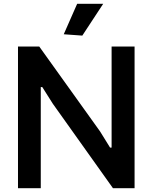

<svg xmlns="http://www.w3.org/2000/svg" viewBox="-20 -983 796 1003"><path d="M313 -804 383 -963H519L410 -797ZM74 -740H185L503 -296L555 -212H563V-740H683V0H570L256 -441L201 -528H193V0H74Z"/></svg>

Font: Encode Sans Narrow
Style: SemiBold
Weight: 600
Designer: Pablo Impallari, Andres Torresi
Foundry: Pablo Impallari, Andres Torresi
Version: Version 1.000; ttfautohint (v1.00) -l 8 -r 50 -G 200 -x 14 -